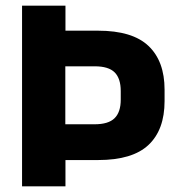

<svg xmlns="http://www.w3.org/2000/svg" viewBox="-20 -659 631 679"><path d="M163 -93V-219.5H314.5Q363.5 -219.5 385.2 -241Q407 -262.5 407 -306.5V-337Q407 -381.5 385.5 -403Q364 -424.5 315 -424.5H162.5V-550.5H326.5Q448.5 -550.5 505.2 -496.5Q562 -442.5 562 -342V-301.5Q562 -200 505.2 -146.5Q448.5 -93 327 -93ZM58 0V-639H211.5V-521.5L211 -461.5V-182.5L211.5 -117V0Z"/></svg>

Font: Anek Latin Medium
Style: Bold
Weight: 700
Version: Version 1.003